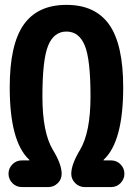

<svg xmlns="http://www.w3.org/2000/svg" viewBox="-20 -760 540 780"><path d="M430.7 -108.4Q454.1 -108.4 469.7 -92.3Q485.4 -76.2 485.4 -54.2Q485.4 -32.2 469.7 -16.1Q454.1 0 430.7 0H324.2Q301.8 0 285.6 -16.1Q269.5 -32.2 269.5 -53.7Q269.5 -91.8 304.7 -150.4Q347.7 -221.7 347.7 -368.2Q347.7 -519.5 324.2 -575.7Q300.8 -631.8 250 -631.8Q199.2 -631.8 175.8 -575.2Q152.3 -518.6 152.3 -368.2Q152.3 -220.7 195.3 -150.4Q230.5 -92.8 230.5 -53.7Q230.5 -31.2 214.4 -15.6Q198.2 0 175.8 0H69.3Q45.9 0 30.3 -16.1Q14.6 -32.2 14.6 -54.2Q14.6 -76.2 30.3 -92.3Q45.9 -108.4 69.3 -108.4H98.6Q99.6 -108.4 99.6 -109.4Q99.6 -110.4 98.6 -111.3Q19.5 -184.6 19.5 -405.3Q19.5 -579.1 76.2 -659.7Q132.8 -740.2 250 -740.2Q367.2 -740.2 423.8 -659.7Q480.5 -579.1 480.5 -405.3Q480.5 -184.6 401.4 -111.3Q400.4 -110.4 400.4 -109.4Q400.4 -108.4 401.4 -108.4Z"/></svg>

Font: Rounded-X Mgen+ 1mn bold
Style: Bold
Weight: 700
Designer: [Source Han Sans]
Ryoko NISHIZUKA  (kana & ideographs); Paul D. Hunt (Latin, Greek & Cyrillic); Wenlong ZHANG  (bopomofo
Version: Version 1.059.20150602